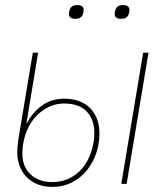

<svg xmlns="http://www.w3.org/2000/svg" viewBox="-20 -723 640 755"><path d="M184 12Q155 12 130 2.5Q105 -7 87 -24.5Q69 -42 58.5 -67Q48 -92 48 -122Q48 -139 50 -156.5Q52 -174 53 -180L109 -516H130L84 -239H86Q108 -281 145 -308Q182 -335 234 -335Q261 -335 286 -327Q311 -319 329.5 -302.5Q348 -286 359.5 -260Q371 -234 371 -197Q371 -157 358 -119.5Q345 -82 321 -52.5Q297 -23 262.5 -5.5Q228 12 184 12ZM186 -7Q219 -7 246.5 -19Q274 -31 294.5 -51.5Q315 -72 328 -99.5Q341 -127 347 -159Q349 -167 350 -178.5Q351 -190 351 -199Q351 -253 321 -284.5Q291 -316 232 -316Q203 -316 176.5 -304.5Q150 -293 128.5 -272.5Q107 -252 92.5 -224Q78 -196 72 -162Q70 -154 69 -141.5Q68 -129 68 -118Q68 -68 100 -37.5Q132 -7 186 -7ZM543 -516H564L478 0H457ZM277 -649Q262 -649 256.5 -654.5Q251 -660 251 -667Q251 -670 251.5 -673Q252 -676 253 -681Q258 -703 283 -703Q298 -703 303.5 -697.5Q309 -692 309 -685Q309 -682 308.5 -679Q308 -676 307 -671Q302 -649 277 -649ZM457 -649Q442 -649 436.5 -654.5Q431 -660 431 -667Q431 -670 431.5 -673Q432 -676 433 -681Q438 -703 463 -703Q478 -703 483.5 -697.5Q489 -692 489 -685Q489 -682 488.5 -679Q488 -676 487 -671Q482 -649 457 -649Z"/></svg>

Font: IBM Plex Mono Thin
Style: Italic
Weight: 100
Italic angle: -9°
Monospace: yes
Designer: Mike Abbink, Paul van der Laan, Pieter van Rosmalen
Foundry: Bold Monday
Version: Version 2.3